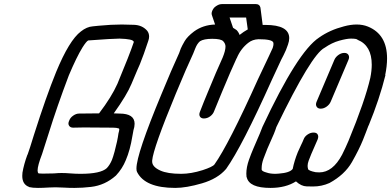

<svg xmlns="http://www.w3.org/2000/svg" viewBox="-20 -920 1915 940"><path d="M374 -69Q473 -69 503 -97Q518 -113 528 -137Q533 -149 541 -178Q555 -230 560 -267Q564 -281 564 -287Q564 -289 563 -290L562 -291Q551 -295 533 -295L391 -296L338 -295Q324 -295 318 -305Q315 -310 315 -315Q315 -322 319 -330Q324 -344 338.5 -354Q353 -364 367 -364L465 -365Q526 -445 555 -510Q615 -654 635 -714L636 -716H634Q632 -729 565 -731Q533 -731 412 -722Q403 -718 384 -688Q355 -641 317 -551Q259 -398 218 -266L186 -166Q164 -109 164 -85Q164 -75 169 -71Q176 -70 189 -70Q217 -70 244 -71Q266 -73 281 -73Q301 -73 325.5 -71Q350 -69 374 -69ZM344 0Q318 0 294 -1.5Q270 -3 252 -3L219 -2Q189 0 166 0Q139 0 123 -4Q123 -5 122 -5Q89 -17 89 -59Q89 -66 90 -75Q97 -116 114 -162L115 -163Q124 -187 146 -259Q206 -448 255 -568Q319 -723 376 -766Q405 -789 434 -791L463 -794Q525 -800 576 -800Q595 -800 636 -798.5Q677 -797 701 -769Q710 -757 710 -741Q710 -731 706 -720Q683 -650 665 -606L651 -574L624 -510Q602 -456 537 -365Q553 -365 565 -364Q639 -364 639 -314Q639 -299 633 -281V-280L628 -253Q617 -185 596 -136Q579 -94 548 -61Q547 -61 547 -60Q494 -13 426 -5Q384 0 344 0Z M867 -69Q915 -69 972 -87Q1021 -103 1030 -115Q1099 -212 1243 -532L1296 -644Q1307 -667 1315 -685Q1319 -697 1319 -705Q1319 -709 1318 -712Q1312 -728 1246 -728Q1216 -727 1195 -710Q1158 -681 1139 -635L1138 -634Q1111 -576 1067 -470Q1046 -420 1028 -375Q1023 -361 1009 -350.5Q995 -340 978 -340Q965 -340 959 -349Q956 -354 956 -360Q956 -366 959 -373Q977 -420 998 -470Q1041 -575 1070 -638Q1084 -672 1084 -692Q1084 -706 1073 -718Q1062 -730 1019 -730Q978 -730 959 -718Q945 -706 936 -683L926 -658Q894 -590 841 -462Q730 -194 725 -134V-129Q725 -103 765 -85Q800 -69 867 -69ZM1266 -798H1279Q1396 -798 1396 -733Q1396 -719 1390 -702L1380 -675Q1368 -648 1357 -628L1311 -529Q1164 -201 1087 -93Q1046 -45 969 -22.5Q892 0 838 0Q690 0 651 -78Q648 -83 648 -95Q648 -165 770 -458Q821 -582 857 -660L865 -682Q871 -696 884 -718.5Q897 -741 930 -766Q974 -798 1033 -800L1017 -847Q1016 -850 1016 -853Q1016 -860 1019 -867Q1022 -874 1028 -882Q1047 -900 1066 -900H1233Q1251 -900 1255 -883Q1262 -831 1266 -798ZM1121 -784Q1130 -779 1138 -773Q1148 -763 1153 -749Q1173 -765 1193 -776L1185 -834H1104Z M1550 -388Q1536 -388 1530 -398Q1527 -403 1527 -409Q1527 -415 1530 -422L1617 -627Q1623 -641 1637 -651Q1651 -661 1666 -661Q1680 -661 1686 -651Q1689 -646 1689 -640Q1689 -634 1686 -627L1599 -422Q1593 -408 1579 -398Q1565 -388 1550 -388ZM1304 0Q1200 0 1188 -52Q1187 -52 1187 -53Q1186 -61 1186 -70Q1186 -101 1199 -138Q1209 -166 1221 -194L1252 -266L1265 -299Q1437 -667 1542 -736Q1594 -773 1664 -791Q1697 -800 1726 -800Q1756 -800 1781 -790Q1875 -752 1875 -634Q1875 -597 1866 -553L1867 -552Q1838 -435 1785 -306L1784 -305Q1778 -290 1771.5 -272Q1765 -254 1757 -235Q1738 -188 1703 -126.5Q1668 -65 1593 -24Q1555 -7 1513 -7Q1508 -7 1481.5 -7.5Q1455 -8 1429 -32Q1379 0 1304 0ZM1345 -70Q1399 -74 1413 -93Q1421 -133 1438 -175Q1445 -192 1453.5 -209Q1462 -226 1467 -239Q1472 -252 1486 -261.5Q1500 -271 1515 -271Q1530 -271 1535 -262Q1538 -257 1538 -251Q1538 -245 1535 -237L1504 -166Q1500 -155 1491 -133Q1486 -119 1486 -108Q1486 -101 1488 -94V-93Q1490 -84 1525 -77L1543 -76Q1609 -76 1655 -163Q1672 -197 1686 -230Q1767 -426 1793 -539Q1800 -574 1800 -603Q1800 -697 1731 -725Q1727 -731 1698 -731Q1678 -731 1641.5 -721Q1605 -711 1569 -686Q1505 -654 1333 -298Q1328 -282 1321 -265L1289 -192Q1281 -172 1270 -143Q1261 -118 1261 -97V-89Q1263 -81 1286 -75Q1303 -69 1329 -69Z"/></svg>

Font: Bubblez Graffiti
Style: Italic
Weight: 400
Italic angle: -22.5°
Designer: GGBotNet
Foundry: GGBotNet
Version: 1.00